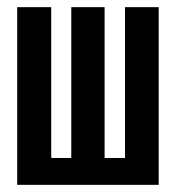

<svg xmlns="http://www.w3.org/2000/svg" viewBox="-20 -516 497 536"><path d="M123 -496V-75H179V-496H272V-75H329V-496H423V0H28V-496Z"/></svg>

Font: Osterbar
Style: Regular
Weight: 500
Width: 3
Designer: Peter Wiegel, Basierend auf Erbar schmal-halbfette Grotesk v. Jacob Erbar
Foundry: Peter Wiegel
Version: Version 1.0